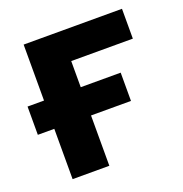

<svg xmlns="http://www.w3.org/2000/svg" viewBox="-104 -639 699 732"><g transform="rotate(-20 245.5 -273.0)"><path d="M467.8 -545.9V-424.8H217.8V-318.8H379.9V-204.1H217.8V0H68.8V-204.1H2V-318.8H68.8V-545.9Z"/></g></svg>

Font: Droid Sans Thai
Style: Bold
Weight: 700
Designer: Steve Matteson
Foundry: Ascender Corporation
Version: Version 1.00